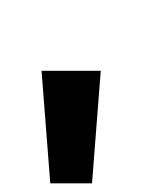

<svg xmlns="http://www.w3.org/2000/svg" viewBox="-20 -1030 326 440"><path d="M75.2 -867.7H210.9L190.9 -609.9H95.2ZM127.4 -750ZM131.8 -1009.8Z"/></svg>

Font: Noto Sans Oriya UI
Style: Bold
Weight: 700
Designer: Monotype Design Team
Foundry: Monotype Imaging Inc.
Version: Version 1.01